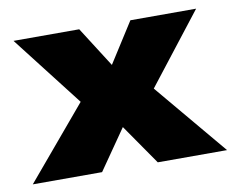

<svg xmlns="http://www.w3.org/2000/svg" viewBox="-65 -512 714 584"><g transform="rotate(-10 292.0 -220.0)"><path d="M-8 0 179 -222 10 -440H213L292 -316L371 -440H574L405 -223L592 0H378L292 -124L206 0Z"/></g></svg>

Font: Teachers ExtraBold
Style: Regular
Weight: 800
Designer: Alfredo Marco Pradil, Chank Diesel
Version: Version 1.001